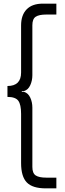

<svg xmlns="http://www.w3.org/2000/svg" viewBox="-20 -806 356 1056"><path d="M21 -273V-333Q96 -333 96 -407V-666Q96 -723 126.5 -754.5Q157 -786 216 -786H290V-726H234Q195 -726 176.5 -714Q158 -702 158 -667V-392Q158 -363 146.5 -337.5Q135 -312 112 -305H100V-301H112Q135 -294 146.5 -269Q158 -244 158 -214V112Q158 147 176.5 159Q195 171 234 171H290V230H232Q159 230 127.5 197.5Q96 165 96 91V-180Q96 -231 80.5 -252Q65 -273 21 -273Z"/></svg>

Font: Strong
Style: Regular
Weight: 400
Designer: Roman Shchyukin (Gaslight Type Foundry)
Foundry: Cyreal (www.cyreal.org)
Version: Version 1.001